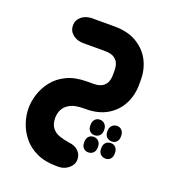

<svg xmlns="http://www.w3.org/2000/svg" viewBox="-128 -491 770 873"><g transform="rotate(20 257.5 -54.5)"><path d="M254 289H247Q190 289 150 270.5Q110 252 85 221.5Q60 191 48 155Q36 119 36 84Q36 51 47.5 15.5Q59 -20 83.5 -51Q108 -82 148 -101Q188 -120 246 -120H274Q301 -120 316.5 -129Q332 -138 338.5 -153.5Q345 -169 345 -188V-210Q345 -230 338.5 -245Q332 -260 316.5 -269Q301 -278 274 -278H169Q138 -278 117.5 -295Q97 -312 97 -338Q97 -364 117.5 -381Q138 -398 169 -398H276Q341 -398 384.5 -372Q428 -346 450 -304Q472 -262 472 -211V-187Q472 -137 450.5 -94.5Q429 -52 386.5 -26Q344 0 280 0H272Q230 0 207 12.5Q184 25 174.5 44Q165 63 165 84Q165 116 179.5 133.5Q194 151 216 158Q238 165 258 168L262 169Q290 171 307.5 187.5Q325 204 325 229Q325 253 304 271Q283 289 254 289ZM359 98Q345 98 336 88.5Q327 79 327 64V58Q327 43 336 33Q345 23 359 23Q374 23 383.5 33Q393 43 393 58V64Q393 79 383.5 88.5Q374 98 359 98ZM443 98Q428 98 418.5 88.5Q409 79 409 64V58Q409 43 418.5 33Q428 23 443 23Q457 23 466 33Q475 43 475 58V64Q475 79 466 88.5Q457 98 443 98ZM359 181Q345 181 336 171.5Q327 162 327 146V141Q327 125 336 115.5Q345 106 359 106Q374 106 383.5 115.5Q393 125 393 141V146Q393 162 383.5 171.5Q374 181 359 181ZM443 181Q428 181 418.5 171.5Q409 162 409 146V141Q409 125 418.5 115.5Q428 106 443 106Q457 106 466 115.5Q475 125 475 141V146Q475 162 466 171.5Q457 181 443 181Z"/></g></svg>

Font: Beiruti ExtraBold
Style: Regular
Weight: 800
Designer: Arlette Boutros
Foundry: Boutros
Version: Version 1.41